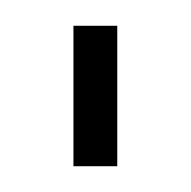

<svg xmlns="http://www.w3.org/2000/svg" viewBox="-20 -593 148 149"><path d="M71 -573V-464H37V-573Z"/></svg>

Font: Azad Pori Unicode
Style: Regular
Weight: 400
Designer: Abul Kalam Azad
Foundry: Lipighor Font Foundry
Version: Version 1.026;December 22, 2019;FontCreator 12.0.0.2547 64-b